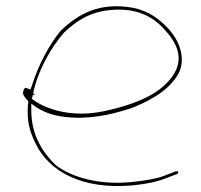

<svg xmlns="http://www.w3.org/2000/svg" viewBox="-20 -581 662 632"><path d="M57 -281C52 -271 63 -258 73 -248V-239H72C68 -181 77 -149 98 -107C141 -19 247 45 419 29C468 24 500 16 526 6C538 1 551 -4 563 -8C564 -8 566 -10 567 -16V-17C568 -18 565 -16 566 -17H558L522 -3C497 7 463 13 415 18C310 29 218 4 164 -37C121 -78 83 -136 83 -217V-240L101 -227C130 -209 163 -197 218 -194C295 -190 367 -209 423 -229C489 -257 547 -293 572 -348C591 -401 565 -453 534 -487C506 -517 471 -544 420 -555C306 -576 237 -534 180 -480C142 -435 105 -364 85 -299L80 -286L68 -291C63 -293 61 -292 57 -283ZM85 -256 89 -271V-268H93V-273H89C104 -348 147 -423 190 -473C230 -511 275 -542 344 -548C440 -557 492 -518 525 -480C548 -454 583 -408 561 -354C547 -320 516 -293 488 -275C447 -249 388 -229 322 -215C219 -193 131 -220 86 -255ZM572 -347Z"/></svg>

Font: Stray Cat
Style: HlExt
Weight: 100
Version: Version 1.0